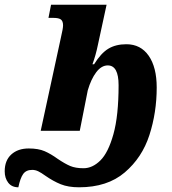

<svg xmlns="http://www.w3.org/2000/svg" viewBox="-107 -556 732 816"><path d="M-87 172Q-87 126 -59 100.5Q-31 75 15 75Q56 75 82.5 86.5Q109 98 138 119Q169 140 191.5 149.5Q214 159 248 159Q286 159 319.5 126Q353 93 375 14.5Q397 -64 397 -194Q397 -278 351 -278Q324 -278 302 -249Q280 -220 266 -172L232 0H66L152 -397Q161 -435 161 -448Q161 -466 152 -473Q143 -480 120 -480H99L110 -536H346L309 -365Q300 -321 286 -283H293Q322 -330 353.5 -349Q385 -368 430 -368Q491 -368 525 -319Q559 -270 559 -184Q559 -78 528 18Q497 114 423 177Q349 240 229 240Q183 240 151 227Q119 214 86 191Q68 178 55.5 172Q43 166 30 166Q4 166 -8.5 183.5Q-21 201 -29 240Q-57 240 -72 220.5Q-87 201 -87 172Z"/></svg>

Font: Noto Serif NarrowExtraBold
Style: Italic
Weight: 800
Width: 4
Italic angle: -12°
Designer: Monotype Design Team
Foundry: Monotype Imaging Inc.
Version: Version 1.001